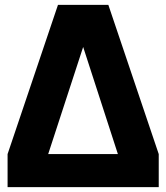

<svg xmlns="http://www.w3.org/2000/svg" viewBox="-20 -765 680 785"><path d="M11 0H629V-135L423 -745H217L11 -135ZM177 -135 320 -573 462 -135Z"/></svg>

Font: Mluvka ExtraBold
Style: Regular
Weight: 800
Designer: Modified by Jiří Krblich, Original typeface by Gumpita Rahayu
Foundry: Gumpita Rahayu & Jiří Krblich
Version: Version 2.000;Glyphs 3.1.1 (3134)